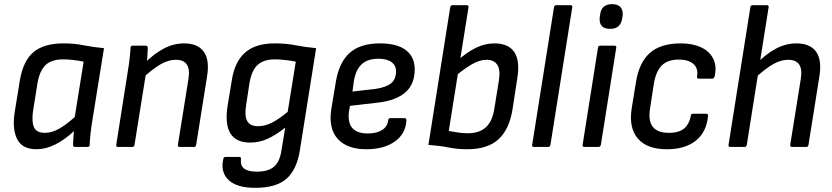

<svg xmlns="http://www.w3.org/2000/svg" viewBox="-20 -708 4010 925"><path d="M156 11Q87 11 62.5 -38Q38 -87 51 -169L75 -317Q91 -415 141.5 -457Q192 -499 286 -499Q338 -499 382.5 -490Q427 -481 481 -476L424 -122Q419 -91 416 -63.5Q413 -36 412 -10Q412 0 401 0H342Q332 0 332 -10Q332 -25 333.5 -42Q335 -59 336 -76Q291 -34 245.5 -11.5Q200 11 156 11ZM197 -68Q228 -68 261.5 -86Q295 -104 340 -144L383 -411Q359 -416 333 -419Q307 -422 285 -422Q229 -422 200.5 -395.5Q172 -369 161 -310L139 -172Q132 -123 143.5 -95.5Q155 -68 197 -68Z M846 0Q836 0 837 -10L888 -328Q903 -420 827 -420Q792 -420 755 -399Q718 -378 665 -330L673 -400Q720 -448 768 -473.5Q816 -499 867 -499Q933 -499 962 -458.5Q991 -418 977 -336L925 -10Q923 0 915 0ZM549 0Q538 0 540 -10L596 -366Q601 -395 604.5 -426.5Q608 -458 609 -478Q609 -488 620 -488H681Q691 -488 692 -479Q692 -464 690 -436Q688 -408 685 -388V-366L628 -10Q626 0 618 0Z M1304 -499Q1358 -499 1403.5 -490Q1449 -481 1503 -476L1425 14Q1411 107 1361.5 152Q1312 197 1209 197Q1121 197 1081 159Q1041 121 1056 57Q1058 48 1067 48H1132Q1142 48 1141 58Q1137 89 1156 104Q1175 119 1218 119Q1271 119 1299.5 95.5Q1328 72 1336 16L1354 -93Q1310 -58 1269.5 -39.5Q1229 -21 1185 -21Q1118 -21 1090.5 -64.5Q1063 -108 1076 -195L1097 -323Q1111 -411 1161 -455Q1211 -499 1304 -499ZM1223 -100Q1256 -100 1289 -116.5Q1322 -133 1366 -169L1405 -411Q1381 -416 1353 -419Q1325 -422 1304 -422Q1252 -422 1222.5 -396.5Q1193 -371 1182 -309L1166 -203Q1157 -150 1171 -125Q1185 -100 1223 -100Z M1745 11Q1652 11 1607 -39Q1562 -89 1576 -182L1598 -314Q1614 -409 1665.5 -454Q1717 -499 1810 -499Q1893 -499 1935.5 -466.5Q1978 -434 1978 -374Q1978 -302 1933 -263Q1888 -224 1804 -214L1666 -198L1661 -169Q1655 -116 1678 -90.5Q1701 -65 1752 -65Q1794 -65 1820.5 -81.5Q1847 -98 1850 -128Q1851 -139 1861 -139H1928Q1938 -139 1938 -129Q1935 -64 1882.5 -26.5Q1830 11 1745 11ZM1678 -267 1791 -280Q1842 -288 1865 -307.5Q1888 -327 1888 -365Q1888 -393 1866 -409Q1844 -425 1803 -425Q1751 -425 1722.5 -398.5Q1694 -372 1685 -318Z M2231 11Q2183 11 2141 2.5Q2099 -6 2044 -10L2149 -673Q2151 -683 2161 -683H2228Q2239 -683 2237 -672L2142 -77Q2164 -73 2188 -69.5Q2212 -66 2233 -66Q2290 -66 2321.5 -95.5Q2353 -125 2362 -187L2383 -317Q2392 -371 2376 -395.5Q2360 -420 2324 -420Q2292 -420 2255.5 -399.5Q2219 -379 2170 -338L2184 -416Q2230 -457 2273.5 -478Q2317 -499 2362 -499Q2429 -499 2457.5 -457.5Q2486 -416 2472 -330L2449 -180Q2433 -83 2380.5 -36Q2328 11 2231 11Z M2552 0Q2542 0 2544 -11L2649 -673Q2651 -683 2660 -683H2728Q2739 -683 2737 -673L2632 -11Q2630 0 2622 0Z M2796 0Q2785 0 2787 -11L2861 -479Q2863 -488 2872 -488H2940Q2951 -488 2949 -479L2875 -11Q2872 0 2864 0ZM2919 -569Q2891 -569 2879 -583Q2867 -597 2869 -623L2871 -634Q2873 -661 2887.5 -674.5Q2902 -688 2929 -688Q2957 -688 2969.5 -673.5Q2982 -659 2980 -634L2978 -623Q2975 -597 2961 -583Q2947 -569 2919 -569Z M3193 11Q3097 11 3053 -40.5Q3009 -92 3023 -184L3044 -313Q3059 -407 3111 -453Q3163 -499 3260 -499Q3317 -499 3357.5 -480Q3398 -461 3416 -425.5Q3434 -390 3423 -340Q3420 -329 3411 -329H3347Q3336 -329 3338 -340Q3345 -379 3320.5 -400Q3296 -421 3251 -421Q3196 -421 3168 -392.5Q3140 -364 3130 -304L3112 -187Q3102 -126 3125 -97Q3148 -68 3202 -68Q3252 -68 3276.5 -89.5Q3301 -111 3308 -149Q3308 -160 3318 -160H3383Q3392 -160 3391 -149Q3384 -72 3332.5 -30.5Q3281 11 3193 11Z M3498 0Q3488 0 3490 -11L3595 -673Q3597 -683 3606 -683H3674Q3685 -683 3683 -673L3578 -11Q3576 0 3568 0ZM3796 0Q3786 0 3787 -10L3838 -328Q3853 -420 3777 -420Q3742 -420 3705 -399Q3668 -378 3615 -330L3623 -400Q3670 -448 3718 -473.5Q3766 -499 3817 -499Q3883 -499 3912 -458.5Q3941 -418 3927 -336L3875 -10Q3873 0 3865 0Z"/></svg>

Font: Sofia Sans Semi Condensed Medium
Style: Italic
Weight: 500
Italic angle: -9°
Version: Version 4.100